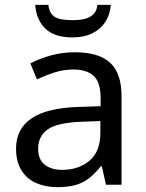

<svg xmlns="http://www.w3.org/2000/svg" viewBox="-20 -760 601 790"><path d="M288 -545Q386 -545 433 -502Q480 -459 480 -365V0H416L399 -76H395Q372 -47 347.5 -27.5Q323 -8 291.5 1Q260 10 215 10Q167 10 128.5 -7Q90 -24 68 -59.5Q46 -95 46 -149Q46 -229 109 -272.5Q172 -316 303 -320L394 -323V-355Q394 -422 365 -448Q336 -474 283 -474Q241 -474 203 -461.5Q165 -449 132 -433L105 -499Q140 -518 188 -531.5Q236 -545 288 -545ZM314 -259Q214 -255 175.5 -227Q137 -199 137 -148Q137 -103 164.5 -82Q192 -61 235 -61Q303 -61 348 -98.5Q393 -136 393 -214V-262ZM436 -740Q433 -700 413.5 -670Q394 -640 360 -623Q326 -606 278 -606Q204 -606 166.5 -642.5Q129 -679 125 -740H179Q182 -713 194.5 -699.5Q207 -686 228.5 -681.5Q250 -677 280 -677Q306 -677 327.5 -682Q349 -687 363.5 -700.5Q378 -714 381 -740Z"/></svg>

Font: Noto Sans Georgian
Style: Regular
Weight: 400
Designer: Monotype Design Team, Akaki Razmadze
Foundry: Google LLC
Version: Version 2.002